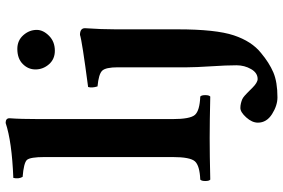

<svg xmlns="http://www.w3.org/2000/svg" viewBox="-176 -562 970 657"><g transform="rotate(-90 308.5 -233.0)"><path d="M100.1 -127V-564.9Q100.1 -614.7 90.1 -625.5Q80.1 -636.2 32.2 -640.1Q24.4 -654.3 28.8 -671.9Q152.8 -676.8 216.8 -698.2Q232.9 -698.2 232.9 -685.1Q230 -647.9 230 -583V-127Q230 -66.9 244.4 -50.5Q258.8 -34.2 307.1 -32.2Q312 -28.3 312 -15.1Q312 -2 307.1 2Q221.2 0 165 0Q106.9 0 22.9 2Q18.1 -2 18.1 -14.9Q18.1 -27.8 22.9 -32.2Q70.8 -34.2 85.4 -50.5Q100.1 -66.9 100.1 -127ZM407.2 -314Q407.2 -356 395.5 -367.9Q383.8 -379.9 341.8 -383.8Q335.9 -402.8 339.8 -416Q499 -437 518.1 -443.8Q541 -443.8 541 -426.8Q537.1 -370.6 537.1 -320.8V-109.9Q537.1 21 516.6 82.5Q496.1 144 456.1 175.8Q422.9 203.6 389.9 217.8Q356.9 231.9 304.2 231.9Q276.4 231.9 247.1 213.4Q217.8 194.8 217.8 165Q217.8 145 235.8 125Q253.9 105 268.1 105Q275.9 105 283.9 106.9Q292 108.9 297.6 111.3Q303.2 113.8 309.6 119.4Q315.9 125 318.8 127.9Q321.8 130.9 328.9 137.9Q335.9 145 336.9 146Q355 164.1 367.2 164.1Q388.2 164.1 401.1 141.6Q414.1 119.1 414.1 91.8Q414.1 57.6 410.6 4.4Q407.2 -48.8 407.2 -76.2ZM399.9 -596.2Q399.9 -621.1 418.5 -639.6Q437 -658.2 470.2 -658.2Q499 -658.2 517.1 -637.7Q535.2 -617.2 535.2 -591.8Q535.2 -569.8 515.1 -549.8Q495.1 -529.8 463.9 -529.8Q435.1 -529.8 417.5 -550Q399.9 -570.3 399.9 -596.2Z"/></g></svg>

Font: Linux Libertine
Style: Bold
Weight: 700
Designer: Philipp H. Poll
Foundry: Philipp H. Poll
Version: Version 5.0.3